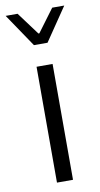

<svg xmlns="http://www.w3.org/2000/svg" viewBox="-86 -750 411 789"><g transform="rotate(-10 119.5 -355.5)"><path d="M85.9 0V-483.4H152.8V0ZM90.8 -572.8 -2.9 -711.4H46.9L117.2 -616.7H121.1L191.4 -711.4H241.7L147.5 -572.8Z"/></g></svg>

Font: Varta Light Light
Style: Regular
Weight: 300
Version: Version 1.004